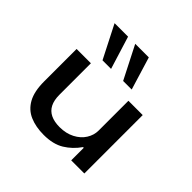

<svg xmlns="http://www.w3.org/2000/svg" viewBox="-190 -959 1158 1158"><g transform="rotate(45 389.0 -380.5)"><path d="M332 9Q264 9 213 -13Q162 -35 134 -85.5Q106 -136 106 -221V-498H228V-230Q228 -183 243.5 -152.5Q259 -122 290 -107Q321 -92 367 -92Q421 -92 462.5 -113.5Q504 -135 526 -170Q548 -205 548 -244V-498H670V0H558V-107H552Q516 -55 464 -23Q412 9 332 9ZM441 -560 334 -770H450L514 -560ZM265 -560 158 -770H273L338 -560Z"/></g></svg>

Font: Nunito Sans 7pt Expanded SemiBold
Style: Regular
Weight: 600
Width: 7
Designer: Vernon Adams
Foundry: Vernon Adams
Version: Version 3.101;gftools[0.9.27]